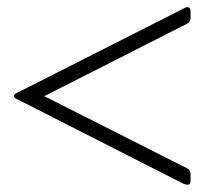

<svg xmlns="http://www.w3.org/2000/svg" viewBox="-20 -533 568 533"><path d="M489 -509Q492 -511 494.5 -512Q497 -513 500 -513Q509 -513 509 -501V-482Q509 -472 499 -467L103 -266L499 -66Q509 -61 509 -50V-31Q509 -20 500 -20Q498 -20 489 -23L27 -258Q19 -261 19 -266Q19 -272 27 -275Z"/></svg>

Font: Young Serif Light
Style: Regular
Weight: 300
Designer: Bastien Sozeau
Foundry: NBR — Bastien Sozeau
Version: Version 5.001